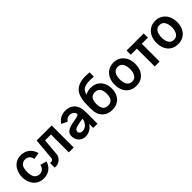

<svg xmlns="http://www.w3.org/2000/svg" viewBox="289 -2106 3467 3467"><g transform="rotate(-45 2022.5 -373.0)"><path d="M411.5 -147.9Q395.8 -121.9 367.2 -107.3Q338.5 -92.7 307.3 -92.7Q275 -92.7 246.4 -106.8Q217.7 -120.8 201 -147.9Q187.5 -169.8 180.2 -205.2Q172.9 -240.6 172.9 -280.2Q172.9 -320.8 180.2 -356.8Q187.5 -392.7 201 -414.6Q216.7 -440.6 245.3 -455.2Q274 -469.8 305.2 -469.8Q337.5 -469.8 366.1 -455.7Q394.8 -441.7 411.5 -414.6Q425 -392.7 432.3 -356.2L559.4 -377.1Q543.8 -437.5 507.3 -484.9Q470.8 -532.3 415.6 -556.2Q363.5 -578.1 305.2 -578.1Q246.9 -578.1 196.9 -556.2Q122.9 -522.9 82.3 -445.8Q41.7 -368.8 41.7 -278.1Q41.7 -187.5 82.3 -112Q122.9 -36.5 196.9 -6.2Q245.8 15.6 306.2 15.6Q365.6 15.6 415.6 -6.2Q465.6 -26 502.6 -70.3Q539.6 -114.6 555.2 -169.8L432.3 -204.2Q426 -171.9 411.5 -147.9Z M580.2 -103.1H609.4Q628.1 -103.1 643.2 -115.6Q658.3 -128.1 659.4 -146.9L695.8 -562.5H1080.2V0H955.2V-456.3H805.2L777.1 -132.3Q768.8 -68.8 720.8 -26.6Q672.9 15.6 609.4 15.6H580.2Z M1638.5 -486.5Q1667.7 -443.8 1677.6 -395.8Q1687.5 -347.9 1687.5 -281.2V0H1579.2V-105.2Q1544.8 -47.9 1490.1 -16.7Q1435.4 14.6 1372.9 14.6Q1312.5 14.6 1265.1 -21.4Q1217.7 -57.3 1202.1 -115.6Q1194.8 -144.8 1194.8 -170.8Q1194.8 -236.5 1240.6 -271.4Q1286.5 -306.2 1378.1 -325Q1545.8 -350 1551 -376Q1552.1 -380.2 1552.1 -387.5Q1552.1 -418.8 1517.7 -443.8Q1483.3 -468.8 1443.8 -468.8Q1401 -466.7 1377.1 -452.6Q1353.1 -438.5 1333.3 -406.3L1222.9 -459.4L1240.6 -485.4Q1277.1 -530.2 1327.6 -554.2Q1378.1 -578.1 1436.5 -578.1Q1505.2 -578.1 1553.6 -556.8Q1602.1 -535.4 1638.5 -486.5ZM1560.4 -256.2 1461.5 -239.6Q1408.3 -228.1 1381.8 -219.3Q1355.2 -210.4 1341.1 -193.8Q1327.1 -177.1 1327.1 -145.8Q1331.2 -121.9 1351.6 -108.3Q1371.9 -94.8 1400 -94.8Q1415.6 -94.8 1424 -96.9Q1479.2 -106.3 1516.1 -151Q1553.1 -195.8 1560.4 -256.2Z M2056.2 15.6Q1995.8 15.6 1944.8 -5.2Q1893.8 -26 1858.3 -67.7Q1829.2 -102.1 1815.6 -135.4Q1802.1 -168.8 1797.9 -203.6Q1793.8 -238.5 1791.7 -301Q1791.7 -376 1795.3 -433.9Q1799 -491.7 1816.1 -554.2Q1833.3 -616.7 1869.8 -661.5Q1954.2 -762.5 2144.8 -762.5Q2186.5 -762.5 2240.6 -757.3L2242.7 -756.2V-647.9Q2195.8 -652.1 2147.9 -652.1Q2074 -652.1 2027.1 -637.5Q1980.2 -622.9 1954.2 -591.7Q1931.3 -563.5 1917.7 -511.5Q1983.3 -546.9 2056.2 -545.8Q2135.4 -547.9 2195.3 -512.5Q2255.2 -477.1 2288 -412Q2320.8 -346.9 2320.8 -264.6Q2320.8 -183.3 2289.1 -119.3Q2257.3 -55.2 2197.4 -19.8Q2137.5 15.6 2056.2 15.6ZM2056.2 -436.5Q1988.5 -437.5 1956.3 -392.2Q1924 -346.9 1924 -264.6Q1924 -183.3 1956.3 -138.5Q1988.5 -93.8 2056.2 -93.8Q2189.6 -93.8 2189.6 -264.6Q2189.6 -346.9 2156.8 -392.2Q2124 -437.5 2056.2 -436.5Z M2669.8 -578.1Q2590.6 -578.1 2530.2 -540.1Q2469.8 -502.1 2437 -434.4Q2404.2 -366.7 2404.2 -281.2Q2404.2 -191.7 2436.5 -124.5Q2468.8 -57.3 2528.6 -20.8Q2588.5 15.6 2669.8 15.6Q2751 15.6 2810.9 -21.9Q2870.8 -59.4 2903.1 -126.6Q2935.4 -193.8 2935.4 -281.2Q2935.4 -366.7 2902.1 -434.4Q2868.8 -502.1 2808.3 -540.1Q2747.9 -578.1 2669.8 -578.1ZM2669.8 -468.8Q2735.4 -468.8 2768.8 -417.2Q2802.1 -365.6 2802.1 -281.2Q2802.1 -196.9 2768.2 -145.3Q2734.4 -93.8 2669.8 -93.8Q2603.1 -93.8 2570.3 -145.8Q2537.5 -197.9 2537.5 -281.2Q2537.5 -366.7 2571.4 -417.7Q2605.2 -468.8 2669.8 -468.8Z M3430.2 -562.5V-455.2H3274V0H3149V-455.2H2992.7V-562.5Z M3737.5 -578.1Q3658.3 -578.1 3597.9 -540.1Q3537.5 -502.1 3504.7 -434.4Q3471.9 -366.7 3471.9 -281.2Q3471.9 -191.7 3504.2 -124.5Q3536.5 -57.3 3596.4 -20.8Q3656.2 15.6 3737.5 15.6Q3818.8 15.6 3878.6 -21.9Q3938.5 -59.4 3970.8 -126.6Q4003.1 -193.8 4003.1 -281.2Q4003.1 -366.7 3969.8 -434.4Q3936.5 -502.1 3876 -540.1Q3815.6 -578.1 3737.5 -578.1ZM3737.5 -468.8Q3803.1 -468.8 3836.5 -417.2Q3869.8 -365.6 3869.8 -281.2Q3869.8 -196.9 3835.9 -145.3Q3802.1 -93.8 3737.5 -93.8Q3670.8 -93.8 3638 -145.8Q3605.2 -197.9 3605.2 -281.2Q3605.2 -366.7 3639.1 -417.7Q3672.9 -468.8 3737.5 -468.8Z"/></g></svg>

Font: Vladivostok Bold
Style: Regular
Weight: 700
Width: 4
Designer: Michael Sharanda
Foundry: Michael Sharanda
Version: Version 1.005